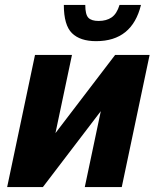

<svg xmlns="http://www.w3.org/2000/svg" viewBox="-20 -759 636 779"><path d="M9 0 122 -536H272L205 -219L447 -536H587L474 0H324L389 -308L154 0ZM370 -592Q305 -592 272 -624.5Q239 -657 239 -739H326Q326 -700 338.5 -687Q351 -674 380 -674Q412 -674 433 -688.5Q454 -703 465 -739H552Q516 -592 370 -592Z"/></svg>

Font: Geist
Style: Bold Italic
Weight: 700
Italic angle: -12°
Designer: Basement.studio, Andrés Briganti, Mateo Zaragoza
Foundry: Basement.studio, Vercel, Andrés Briganti, Guido Ferreyra, Mateo Zaragoza
Version: Version 1.500; ttfautohint (v1.8.4.7-5d5b)